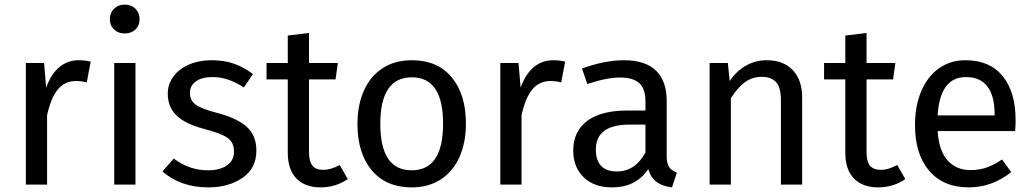

<svg xmlns="http://www.w3.org/2000/svg" viewBox="-20 -800 4472 832"><path d="M373 -533 356 -443Q332 -449 310 -449Q261 -449 231 -413Q201 -377 184 -301V0H92V-527H171L180 -420Q201 -479 237 -509Q273 -539 321 -539Q349 -539 373 -533Z M567 0H475V-527H567ZM585 -717Q585 -690 567 -672.5Q549 -655 520 -655Q492 -655 474 -672.5Q456 -690 456 -717Q456 -744 474 -762Q492 -780 520 -780Q549 -780 567 -762Q585 -744 585 -717Z M1076 -479 1037 -421Q1001 -444 968.5 -455Q936 -466 900 -466Q855 -466 829 -447.5Q803 -429 803 -397Q803 -365 827.5 -347Q852 -329 916 -312Q1004 -290 1047.5 -252Q1091 -214 1091 -148Q1091 -70 1030.5 -29Q970 12 883 12Q763 12 684 -57L733 -113Q800 -62 881 -62Q933 -62 963.5 -83.5Q994 -105 994 -142Q994 -169 983 -185.5Q972 -202 945 -214.5Q918 -227 866 -241Q782 -263 744.5 -300Q707 -337 707 -394Q707 -435 731.5 -468.5Q756 -502 799.5 -520.5Q843 -539 897 -539Q951 -539 994 -524Q1037 -509 1076 -479Z M1487 -24Q1435 12 1369 12Q1302 12 1264.5 -26.5Q1227 -65 1227 -138V-456H1135V-527H1227V-646L1319 -657V-527H1444L1434 -456H1319V-142Q1319 -101 1333.5 -82.5Q1348 -64 1382 -64Q1413 -64 1452 -85Z M1999 -264Q1999 -182 1971 -119.5Q1943 -57 1890 -22.5Q1837 12 1764 12Q1653 12 1591 -62Q1529 -136 1529 -263Q1529 -345 1557 -407.5Q1585 -470 1638 -504.5Q1691 -539 1765 -539Q1876 -539 1937.5 -465Q1999 -391 1999 -264ZM1628 -263Q1628 -62 1764 -62Q1900 -62 1900 -264Q1900 -465 1765 -465Q1628 -465 1628 -263Z M2429 -533 2412 -443Q2388 -449 2366 -449Q2317 -449 2287 -413Q2257 -377 2240 -301V0H2148V-527H2227L2236 -420Q2257 -479 2293 -509Q2329 -539 2377 -539Q2405 -539 2429 -533Z M2913 -52 2892 12Q2851 7 2826 -11Q2801 -29 2789 -67Q2736 12 2632 12Q2554 12 2509 -32Q2464 -76 2464 -147Q2464 -231 2524.5 -276Q2585 -321 2696 -321H2777V-360Q2777 -416 2750 -440Q2723 -464 2667 -464Q2609 -464 2525 -436L2502 -503Q2600 -539 2684 -539Q2777 -539 2823 -493.5Q2869 -448 2869 -364V-123Q2869 -91 2880 -75.5Q2891 -60 2913 -52ZM2777 -139V-260H2708Q2562 -260 2562 -152Q2562 -105 2585 -81Q2608 -57 2653 -57Q2732 -57 2777 -139Z M3456 -378V0H3364V-365Q3364 -421 3343 -444Q3322 -467 3281 -467Q3239 -467 3207 -443Q3175 -419 3147 -374V0H3055V-527H3134L3142 -449Q3170 -491 3211.5 -515Q3253 -539 3303 -539Q3375 -539 3415.5 -496Q3456 -453 3456 -378Z M3903 -24Q3851 12 3785 12Q3718 12 3680.5 -26.5Q3643 -65 3643 -138V-456H3551V-527H3643V-646L3735 -657V-527H3860L3850 -456H3735V-142Q3735 -101 3749.5 -82.5Q3764 -64 3798 -64Q3829 -64 3868 -85Z M4379 -232H4043Q4049 -145 4087 -104Q4125 -63 4185 -63Q4223 -63 4255 -74Q4287 -85 4322 -109L4362 -54Q4278 12 4178 12Q4068 12 4006.5 -60Q3945 -132 3945 -258Q3945 -340 3971.5 -403.5Q3998 -467 4047.5 -503Q4097 -539 4164 -539Q4269 -539 4325 -470Q4381 -401 4381 -279Q4381 -256 4379 -232ZM4290 -306Q4290 -384 4259 -425Q4228 -466 4166 -466Q4053 -466 4043 -300H4290Z"/></svg>

Font: Statis Sans
Style: Regular
Weight: 400
Designer: bBox Type GmbH
Foundry: bBox Type GmbH
Version: Version 1.000